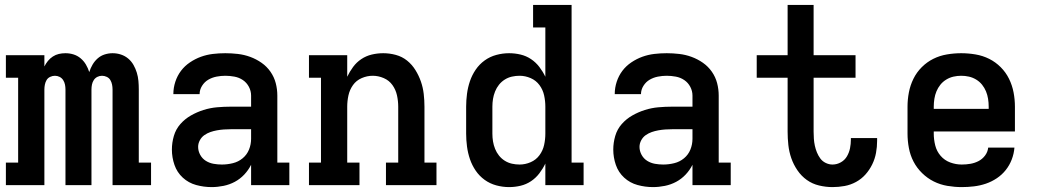

<svg xmlns="http://www.w3.org/2000/svg" viewBox="-20 -755 4240 783"><path d="M4 0V-92H54V-438H4V-530H161V-484Q167 -496 175.5 -506.5Q184 -517 195.5 -524.5Q207 -532 220 -535Q233 -538 247 -538Q264 -538 280 -533Q296 -528 309 -517Q322 -506 330.5 -491.5Q339 -477 344 -461Q349 -477 357.5 -491.5Q366 -506 378.5 -517Q391 -528 407 -533Q423 -538 439 -538Q457 -538 473.5 -532.5Q490 -527 503 -516Q516 -505 524.5 -490Q533 -475 538 -458.5Q543 -442 544.5 -425Q546 -408 546 -390V-92H596V0H439V-390Q439 -400 437 -410Q435 -420 430 -428.5Q425 -437 415.5 -441.5Q406 -446 396 -446Q386 -446 377 -441.5Q368 -437 362.5 -428.5Q357 -420 355 -410Q353 -400 353 -390V0H247V-390Q247 -400 245 -410Q243 -420 237.5 -428.5Q232 -437 223 -441.5Q214 -446 204 -446Q194 -446 184.5 -441.5Q175 -437 170 -428.5Q165 -420 163 -410Q161 -400 161 -390V0Z M843 8Q811 8 780 -0.5Q749 -9 725.5 -30.5Q702 -52 691.5 -82.5Q681 -113 681 -145Q681 -173 689 -200.5Q697 -228 715.5 -249Q734 -270 758.5 -284Q783 -298 810 -306.5Q837 -315 865 -317.5Q893 -320 921 -320H1004V-365Q1004 -384 995 -401Q986 -418 970.5 -428.5Q955 -439 936 -442.5Q917 -446 899 -446Q881 -446 863 -442.5Q845 -439 829.5 -430Q814 -421 804 -405Q794 -389 794 -371Q794 -371 794 -371Q794 -371 794 -371H687Q687 -371 687 -371.5Q687 -372 687 -372Q687 -397 695 -421.5Q703 -446 718 -466Q733 -486 754.5 -500.5Q776 -515 799.5 -523.5Q823 -532 848 -535Q873 -538 899 -538Q924 -538 950 -535Q976 -532 1000.5 -523Q1025 -514 1046.5 -499Q1068 -484 1083 -462.5Q1098 -441 1104.5 -416Q1111 -391 1111 -365V-92H1160V0H1004V-83Q993 -61 976 -43Q959 -25 937.5 -13.5Q916 -2 891.5 3Q867 8 843 8ZM885 -84Q907 -84 929.5 -89.5Q952 -95 969.5 -109.5Q987 -124 995.5 -145Q1004 -166 1004 -189V-228H921Q907 -228 893 -227Q879 -226 865 -223.5Q851 -221 838 -216.5Q825 -212 813.5 -204Q802 -196 795 -183Q788 -170 788 -156Q788 -139 796.5 -123.5Q805 -108 819.5 -99Q834 -90 851 -87Q868 -84 885 -84Z M1240 0V-92H1289V-438H1240V-530H1396V-442Q1406 -463 1420 -482Q1434 -501 1453.5 -514Q1473 -527 1496 -532.5Q1519 -538 1543 -538Q1569 -538 1594.5 -531Q1620 -524 1640 -508Q1660 -492 1674 -469.5Q1688 -447 1696.5 -422.5Q1705 -398 1708 -372Q1711 -346 1711 -320V-92H1760V0H1554V-92H1604V-320Q1604 -343 1599 -366Q1594 -389 1580.5 -408Q1567 -427 1545 -436.5Q1523 -446 1500 -446Q1477 -446 1455 -436.5Q1433 -427 1419.5 -408Q1406 -389 1401 -366Q1396 -343 1396 -320V-92H1446V0Z M2056 8Q2030 8 2004 1Q1978 -6 1956.5 -21.5Q1935 -37 1920 -59Q1905 -81 1896.5 -106Q1888 -131 1884.5 -157.5Q1881 -184 1881 -210V-320Q1881 -346 1884.5 -372.5Q1888 -399 1896.5 -424Q1905 -449 1920 -471Q1935 -493 1956.5 -508.5Q1978 -524 2004 -531Q2030 -538 2056 -538Q2080 -538 2103 -532.5Q2126 -527 2145.5 -514Q2165 -501 2179.5 -482Q2194 -463 2204 -442V-643H2154V-735H2311V-92H2360V0H2204V-88Q2194 -67 2179.5 -48Q2165 -29 2145.5 -16Q2126 -3 2103 2.5Q2080 8 2056 8ZM2099 -84Q2122 -84 2144 -93.5Q2166 -103 2180 -122Q2194 -141 2199 -164Q2204 -187 2204 -210V-320Q2204 -343 2199 -366Q2194 -389 2180 -408Q2166 -427 2144 -436.5Q2122 -446 2099 -446Q2083 -446 2067.5 -442.5Q2052 -439 2038.5 -430.5Q2025 -422 2015 -409.5Q2005 -397 1999 -382Q1993 -367 1990.5 -351.5Q1988 -336 1988 -320V-210Q1988 -194 1990.5 -178.5Q1993 -163 1999 -148Q2005 -133 2015 -120.5Q2025 -108 2038.5 -99.5Q2052 -91 2067.5 -87.5Q2083 -84 2099 -84Z M2643 8Q2611 8 2580 -0.5Q2549 -9 2525.5 -30.5Q2502 -52 2491.5 -82.5Q2481 -113 2481 -145Q2481 -173 2489 -200.5Q2497 -228 2515.5 -249Q2534 -270 2558.5 -284Q2583 -298 2610 -306.5Q2637 -315 2665 -317.5Q2693 -320 2721 -320H2804V-365Q2804 -384 2795 -401Q2786 -418 2770.5 -428.5Q2755 -439 2736 -442.5Q2717 -446 2699 -446Q2681 -446 2663 -442.5Q2645 -439 2629.5 -430Q2614 -421 2604 -405Q2594 -389 2594 -371Q2594 -371 2594 -371Q2594 -371 2594 -371H2487Q2487 -371 2487 -371.5Q2487 -372 2487 -372Q2487 -397 2495 -421.5Q2503 -446 2518 -466Q2533 -486 2554.5 -500.5Q2576 -515 2599.5 -523.5Q2623 -532 2648 -535Q2673 -538 2699 -538Q2724 -538 2750 -535Q2776 -532 2800.5 -523Q2825 -514 2846.5 -499Q2868 -484 2883 -462.5Q2898 -441 2904.5 -416Q2911 -391 2911 -365V-92H2960V0H2804V-83Q2793 -61 2776 -43Q2759 -25 2737.5 -13.5Q2716 -2 2691.5 3Q2667 8 2643 8ZM2685 -84Q2707 -84 2729.5 -89.5Q2752 -95 2769.5 -109.5Q2787 -124 2795.5 -145Q2804 -166 2804 -189V-228H2721Q2707 -228 2693 -227Q2679 -226 2665 -223.5Q2651 -221 2638 -216.5Q2625 -212 2613.5 -204Q2602 -196 2595 -183Q2588 -170 2588 -156Q2588 -139 2596.5 -123.5Q2605 -108 2619.5 -99Q2634 -90 2651 -87Q2668 -84 2685 -84Z M3375 8Q3348 8 3320.5 1.5Q3293 -5 3270.5 -21Q3248 -37 3232 -60.5Q3216 -84 3207 -110Q3198 -136 3195 -163.5Q3192 -191 3192 -218V-438H3066V-530H3192V-735H3298V-530H3469V-438H3298V-218Q3298 -204 3299 -189.5Q3300 -175 3303 -161Q3306 -147 3311.5 -133.5Q3317 -120 3325.5 -108.5Q3334 -97 3347.5 -90.5Q3361 -84 3375 -84Q3393 -84 3409 -93Q3425 -102 3434 -117.5Q3443 -133 3446.5 -150.5Q3450 -168 3450 -186Q3450 -187 3450 -188.5Q3450 -190 3450 -192H3557Q3557 -189 3557 -186.5Q3557 -184 3557 -181Q3557 -156 3552.5 -131.5Q3548 -107 3537 -84.5Q3526 -62 3509.5 -43.5Q3493 -25 3471 -13Q3449 -1 3424.5 3.5Q3400 8 3375 8Z M3902 8Q3873 8 3843.5 3Q3814 -2 3788 -15Q3762 -28 3740.5 -49Q3719 -70 3705.5 -96Q3692 -122 3686.5 -151.5Q3681 -181 3681 -210V-320Q3681 -349 3686.5 -378Q3692 -407 3705 -433.5Q3718 -460 3739 -481Q3760 -502 3786 -515Q3812 -528 3841.5 -533Q3871 -538 3900 -538Q3929 -538 3958.5 -533Q3988 -528 4014 -515Q4040 -502 4061 -481Q4082 -460 4095 -433.5Q4108 -407 4113.5 -378Q4119 -349 4119 -320V-219H3788V-210Q3788 -186 3794 -162Q3800 -138 3816 -119.5Q3832 -101 3855 -92.5Q3878 -84 3902 -84Q3920 -84 3937.5 -87Q3955 -90 3970.5 -98Q3986 -106 3997 -120.5Q4008 -135 4010 -153H4117Q4115 -128 4106 -104.5Q4097 -81 4081.5 -61.5Q4066 -42 4045 -28Q4024 -14 4000.5 -6Q3977 2 3952 5Q3927 8 3902 8ZM4012 -311V-320Q4012 -336 4009.5 -352Q4007 -368 4001 -382.5Q3995 -397 3985 -409.5Q3975 -422 3961 -430.5Q3947 -439 3931.5 -442.5Q3916 -446 3900 -446Q3884 -446 3868.5 -442.5Q3853 -439 3839 -430.5Q3825 -422 3815 -409.5Q3805 -397 3799 -382.5Q3793 -368 3790.5 -352Q3788 -336 3788 -320V-311Z"/></svg>

Font: Iosevka Curly Slab SmBdEx
Style: Regular
Weight: 600
Width: 7
Monospace: yes
Designer: Belleve Invis
Foundry: Belleve Invis
Version: Version 11.1.0; ttfautohint (v1.8.3)